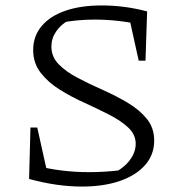

<svg xmlns="http://www.w3.org/2000/svg" viewBox="-20 -677 659 706"><path d="M281 9Q235 9 186.5 2Q138 -5 87 -19L113 -68Q158 -56 207.5 -50Q257 -44 308 -44Q338 -44 369 -46Q400 -48 431 -52L402 -43Q424 -54 441.5 -70.5Q459 -87 469 -107Q479 -127 479 -148Q479 -182 452 -207.5Q425 -233 382 -255Q339 -277 290.5 -299Q242 -321 199.5 -347.5Q157 -374 129.5 -409.5Q102 -445 102 -493Q102 -544 133 -581Q164 -618 220.5 -637.5Q277 -657 354 -657Q396 -657 438 -651.5Q480 -646 521 -635L504 -585Q460 -595 415.5 -600Q371 -605 328 -605Q295 -605 263.5 -602Q232 -599 202 -593L232 -602Q204 -587 186.5 -561.5Q169 -536 169 -506Q169 -468 196 -440.5Q223 -413 266 -390.5Q309 -368 357.5 -346.5Q406 -325 449 -299.5Q492 -274 519.5 -240.5Q547 -207 547 -160Q547 -108 513.5 -70Q480 -32 420.5 -11.5Q361 9 281 9ZM159 -19H87L92 -208H117ZM490 -454 450 -635H521L515 -454Z"/></svg>

Font: Piazzolla 24pt Light
Style: Regular
Weight: 300
Designer: Juan Pablo del Peral
Foundry: Huerta Tipografica
Version: Version 2.005